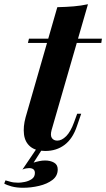

<svg xmlns="http://www.w3.org/2000/svg" viewBox="-80 -700 502 908"><path d="M402 -517 399 -497H52L57 -517ZM164 -85Q157 -59 165.5 -47Q174 -35 191 -35Q212 -35 233 -56Q254 -77 270 -121L285 -162H304L284 -104Q264 -44 225.5 -15Q187 14 134 14Q88 14 63 -7Q38 -28 33.5 -64.5Q29 -101 41 -145L191 -666Q234 -667 269 -670Q304 -673 336 -680ZM123 0 79 69Q91 65 105.5 62Q120 59 133 59Q158 59 175.5 69Q193 79 193 101Q193 132 168 151Q143 170 105 179Q67 188 29 188Q-2 188 -25.5 181.5Q-49 175 -60 168L-54 153Q-46 155 -31 159.5Q-16 164 7 164Q18 164 36.5 160.5Q55 157 70 147Q85 137 85 118Q85 95 57 95Q52 95 43 96.5Q34 98 26 102L95 0Z"/></svg>

Font: Playfair Display
Style: Bold Italic
Weight: 700
Italic angle: -14°
Designer: Claus Eggers Sørensen
Foundry: Claus Eggers Sørensen
Version: Version 1.203